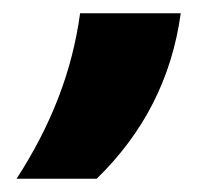

<svg xmlns="http://www.w3.org/2000/svg" viewBox="-20 -156 298 290"><path d="M101 -136Q92 -70 68 -8Q44 54 5 114H126Q233 10 253 -136Z"/></svg>

Font: Unageo
Style: ExtraBold-Italic
Weight: 800
Designer: Richard Sepsi
Foundry: Richard Sepsi
Version: Version 2.000